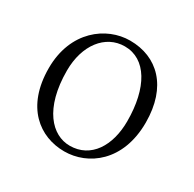

<svg xmlns="http://www.w3.org/2000/svg" viewBox="-125 -658 813 804"><g transform="rotate(30 282.0 -256.0)"><path d="M278 14C392 14 514 -73 514 -261C514 -435 418 -526 286 -526C172 -526 48 -435 48 -256C48 -68 159 14 278 14ZM286 -18C200 -18 119 -102 119 -285C119 -408 185 -494 279 -494C382 -494 444 -389 444 -227C444 -109 388 -18 286 -18Z"/></g></svg>

Font: Noto Serif HK Light
Style: Regular
Weight: 300
Designer: Ryoko NISHIZUKA 西塚涼子 (kana & ideographs); Frank Grießhammer (Latin, Greek & Cyrillic); Wenlong ZHANG 张文龙 (bopomofo); San
Foundry: Adobe
Version: Version 2.001;hotconv 1.1.0;makeotfexe 2.6.0